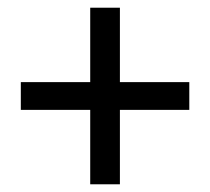

<svg xmlns="http://www.w3.org/2000/svg" viewBox="-20 -579 545 498"><path d="M214 -101V-294H34V-366H214V-559H291V-366H471V-294H291V-101Z"/></svg>

Font: UmiuVSE Medium
Style: Regular
Weight: 500
Designer: Paul D. Hunt
Foundry: Adobe
Version: Version 3.046;September 5, 2023;FontCreator 14.0.0.2901 64-b